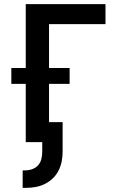

<svg xmlns="http://www.w3.org/2000/svg" viewBox="-20 -690 590 932"><path d="M90 222V137H104Q121 137 138 130.5Q155 124 166 111Q177 98 181 80.5Q185 63 185 46V0H105V-283H35V-360H105V-670H492V-573H218V-360H318V-283H218V-97H284V46Q284 70 279.5 93.5Q275 117 264 138.5Q253 160 235.5 176.5Q218 193 196.5 203.5Q175 214 151.5 218Q128 222 104 222Z"/></svg>

Font: Lode
Style: Bold
Weight: 700
Monospace: yes
Designer: Belleve Invis
Foundry: Belleve Invis
Version: Version 29.2.0; ttfautohint (v1.8.3)